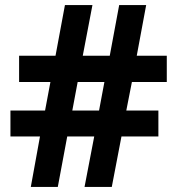

<svg xmlns="http://www.w3.org/2000/svg" viewBox="-20 -734 696 754"><path d="M498 -412 476 -300H602V-198H457L419 0H312L350 -198H244L207 0H101L137 -198H21V-300H157L178 -412H55V-515H198L235 -714H343L305 -515H411L448 -714H554L517 -515H635V-412ZM264 -300H369L390 -412H285Z"/></svg>

Font: Noto Sans Khmer UI
Style: Bold
Weight: 700
Designer: Danh Hong and the Monotype Design Team
Foundry: Monotype Imaging Inc.
Version: Version 2.002; ttfautohint (v1.8.4.7-5d5b)